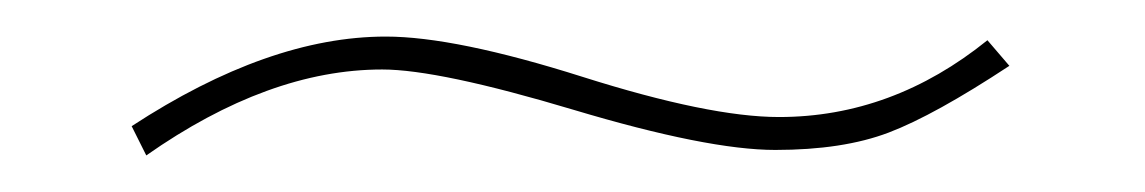

<svg xmlns="http://www.w3.org/2000/svg" viewBox="-20 -312 626 105"><path d="M189 -274Q127 -274 60 -227L52 -243Q127 -292 191 -292Q229 -292 298.5 -270Q368 -248 406 -248Q468 -248 520 -290L532 -276Q491 -249 466 -239.5Q441 -230 404 -230Q367 -230 293.5 -252Q220 -274 189 -274Z"/></svg>

Font: Elsie Swash Caps
Style: Regular
Weight: 400
Designer: Alejandro Inler
Foundry: Alejandro Inler
Version: 1.003